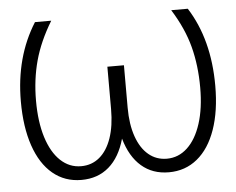

<svg xmlns="http://www.w3.org/2000/svg" viewBox="-44 -581 792 643"><g transform="rotate(-5 352.0 -260.0)"><path d="M76.2 -267.6Q76.2 -196.8 92.5 -144.5Q108.9 -92.3 138.7 -64.2Q168.5 -36.1 208 -36.1Q243.7 -36.1 269.8 -57.9Q295.9 -79.6 310.1 -120.6Q324.2 -161.6 324.2 -217.8V-360.4H379.9V-217.8Q379.9 -161.6 394.3 -120.6Q408.7 -79.6 434.8 -57.9Q460.9 -36.1 496.1 -36.1Q535.2 -36.1 564.9 -63.7Q594.7 -91.3 611.3 -142.6Q627.9 -193.8 627.9 -263.7Q627.9 -337.9 611.3 -401.4Q594.7 -464.8 553.7 -530.3H609.4Q678.7 -421.4 678.7 -265.6Q678.7 -180.7 657 -118.7Q635.3 -56.6 594.7 -23.4Q554.2 9.8 499 9.8Q444.3 9.8 407 -22.5Q369.6 -54.7 352.1 -116.2Q335 -54.7 297.6 -22.5Q260.3 9.8 205.1 9.8Q149.4 9.8 108.9 -23.9Q68.4 -57.6 46.9 -120.6Q25.4 -183.6 25.4 -269.5Q25.4 -418.9 95.7 -530.3H150.4Q110.4 -464.4 93.3 -401.6Q76.2 -338.9 76.2 -267.6Z"/></g></svg>

Font: Pretendard JP ExtraLight
Style: Regular
Weight: 200
Designer: Base glyphs from Inter by Rasmus Andersson; Hangeul glyphs from Noto Sans CJK(Source Han Sans) by Jang Soo-young and Kan
Foundry: Kil Hyung-jin
Version: Version 1.309